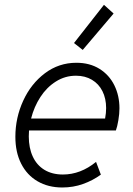

<svg xmlns="http://www.w3.org/2000/svg" viewBox="-20 -790 566 817"><path d="M45.4 -208Q45.4 -288.6 78.6 -361.1Q111.8 -433.6 171.1 -478.3Q230.5 -522.9 305.2 -522.9Q361.8 -522.9 403.3 -497.1Q444.8 -471.2 466.6 -427Q488.3 -382.8 488.3 -329.1Q488.3 -305.7 483.6 -278.1Q479 -250.5 473.1 -234.9H103.5Q102.5 -218.3 102.5 -209.5Q102.5 -160.6 119.4 -124Q136.2 -87.4 168.9 -67.4Q201.7 -47.4 247.6 -47.4Q322.8 -47.4 388.7 -101.1L409.2 -46.9Q375 -22 333.3 -7.1Q291.5 7.8 245.1 7.8Q185.1 7.8 139.9 -18.6Q94.7 -44.9 70.1 -93.5Q45.4 -142.1 45.4 -208ZM427.2 -285.6Q431.6 -309.1 431.6 -330.1Q431.6 -370.6 416 -401.9Q400.4 -433.1 371.3 -450.4Q342.3 -467.8 303.2 -467.8Q256.8 -467.8 217.8 -443.1Q178.7 -418.5 151.9 -377.2Q125 -335.9 112.3 -285.6ZM294.9 -606.9 422.4 -769.5 463.4 -732.4 332 -577.6Z"/></svg>

Font: Reddit Sans Vanilla Light
Style: Italic
Weight: 300
Italic angle: -11.25°
Designer: Stephen Hutchings
Version: Version 1.013